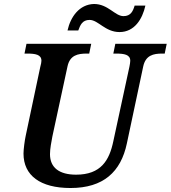

<svg xmlns="http://www.w3.org/2000/svg" viewBox="-20 -934 857 964"><path d="M580 -773C655 -773 695 -838 710 -906H656C648 -879 637 -853 600 -853C557 -853 523 -914 452 -914C378 -912 334 -849 319 -781H373C383 -808 393 -834 430 -834C473 -834 508 -773 580 -773ZM334 10C499 10 587 -71 617 -214L699 -600C711 -657 751 -665 794 -665H807L817 -714H559L549 -665H562C604 -665 634 -660 634 -629C634 -623 632 -609 630 -600L549 -225C529 -129 487 -57 362 -57C278 -57 231 -92 231 -160C231 -188 238 -222 243 -249L319 -601C331 -657 371 -665 415 -665H428L438 -714H113L103 -665H116C158 -665 188 -660 188 -629C188 -623 186 -611 182 -597L109 -252C104 -229 98 -184 98 -163C98 -53 182 10 334 10Z"/></svg>

Font: Noto Serif SemiBold
Style: Italic
Weight: 600
Italic angle: -12°
Designer: Monotype Design Team
Foundry: Monotype Imaging Inc.
Version: Version 2.014